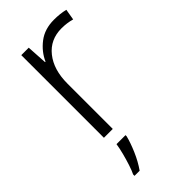

<svg xmlns="http://www.w3.org/2000/svg" viewBox="-240 -597 874 874"><g transform="rotate(-45 197.0 -160.0)"><path d="M307 -541Q346 -541 379 -533L370 -480Q338 -489 304 -489Q231 -489 188 -435Q145 -381 145 -292V0H88V-532H136L142 -433H145Q165 -478 206 -509.5Q247 -541 307 -541ZM166 68Q158 101 139.5 144Q121 187 97 221H64V212Q72 196 81 168.5Q90 141 97.5 111.5Q105 82 108 61H166Z"/></g></svg>

Font: Noto Sans Lao Light
Style: Regular
Weight: 300
Designer: Monotype Design Team
Foundry: Monotype Imaging Inc.
Version: Version 2.003; ttfautohint (v1.8.4.7-5d5b)